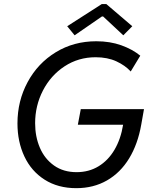

<svg xmlns="http://www.w3.org/2000/svg" viewBox="-20 -934 766 961"><path d="M67.4 -316.4Q67.4 -428.7 118.2 -522.9Q168.9 -617.2 259 -672.4Q349.1 -727.5 461.9 -727.5Q530.8 -727.5 587.2 -707.3Q643.6 -687 682.1 -655.3L634.3 -576.2Q606.9 -606.4 562.5 -627Q518.1 -647.5 458.5 -647.5Q372.6 -647.5 303.2 -602.1Q233.9 -556.6 194.8 -480.7Q155.8 -404.8 155.8 -317.4Q155.8 -250 179.7 -194.3Q203.6 -138.7 250.5 -105.5Q297.4 -72.3 363.3 -72.3Q424.8 -72.3 473.1 -101.6Q521.5 -130.9 553 -184.3Q584.5 -237.8 596.2 -309.6H369.6L384.3 -387.7H700.7L687 -310.5Q669.9 -212.9 626.5 -141.4Q583 -69.8 515.6 -31Q448.2 7.8 361.8 7.8Q270 7.8 203.4 -34.7Q136.7 -77.1 102.1 -150.9Q67.4 -224.6 67.4 -316.4ZM316.4 -802.7 489.3 -913.6H512.2L642.1 -802.7L597.2 -757.3L496.1 -851.6H490.2L353.5 -757.3Z"/></svg>

Font: Reddit Sans Chocolate
Style: Italic
Weight: 400
Italic angle: -11.25°
Designer: Stephen Hutchings
Version: Version 1.013